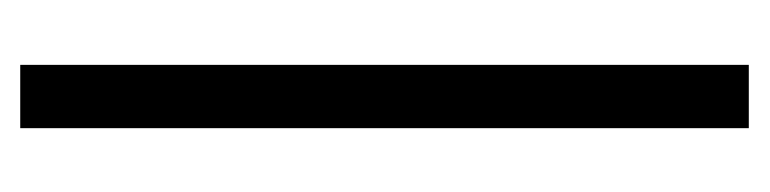

<svg xmlns="http://www.w3.org/2000/svg" viewBox="-298 -444 742 185"><g transform="rotate(-90 72.5 -351.0)"><path d="M42 0V-702H103V0Z"/></g></svg>

Font: Stick No Bills ExtraLight Light
Style: Regular
Weight: 300
Version: Version 2.000